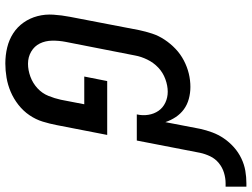

<svg xmlns="http://www.w3.org/2000/svg" viewBox="-132 -800 944 720"><g transform="rotate(90 340.0 -440.0)"><path d="M218 12Q187 12 158 5Q129 -2 105 -17.5Q81 -33 64.5 -56.5Q48 -80 40.5 -108.5Q33 -137 35 -168Q37 -199 43 -230L93 -490Q98 -514 106 -538.5Q114 -563 129 -585.5Q144 -608 163.5 -626.5Q183 -645 207 -657.5Q231 -670 256 -676Q281 -682 306 -682Q329 -682 351 -676Q373 -670 390 -657.5Q407 -645 419 -627Q431 -609 438 -588L463 -718Q468 -741 476.5 -764Q485 -787 499 -807.5Q513 -828 532 -845Q551 -862 574 -873Q597 -884 620.5 -888Q644 -892 667 -892H680V-814H667Q648 -814 628 -808Q608 -802 591.5 -788.5Q575 -775 566 -756Q557 -737 553 -718L507 -481H409Q414 -503 410.5 -524.5Q407 -546 395.5 -562.5Q384 -579 365 -588Q346 -597 324 -597Q301 -597 276.5 -588Q252 -579 233.5 -561.5Q215 -544 203.5 -520.5Q192 -497 188 -474L137 -214Q132 -188 132.5 -163Q133 -138 143 -117.5Q153 -97 173.5 -85Q194 -73 219 -73Q243 -73 267.5 -82Q292 -91 311 -108.5Q330 -126 339.5 -149.5Q349 -173 354 -196L371 -284H267L284 -370H486L449 -180Q444 -154 436 -128Q428 -102 412 -78.5Q396 -55 373 -37Q350 -19 324 -8Q298 3 271 7.5Q244 12 218 12Z"/></g></svg>

Font: Lode Dark Term
Style: Bold Italic
Weight: 700
Italic angle: -11°
Monospace: yes
Designer: Belleve Invis
Foundry: Belleve Invis
Version: Version 29.2.0